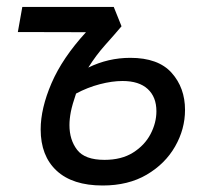

<svg xmlns="http://www.w3.org/2000/svg" viewBox="-20 -538 626 567"><path d="M283.2 9.8Q194.3 9.8 147.2 -33.9Q100.1 -77.6 100.1 -155.8Q100.1 -217.8 132.1 -292.2Q164.1 -366.7 233.9 -442.9L32.7 -443.4L45.9 -517.6H315.9L338.9 -460.4Q317.9 -435.5 290.8 -405.3Q263.7 -375 240.7 -338.4Q299.3 -367.2 364.7 -367.2Q447.3 -367.2 486.8 -323Q526.4 -278.8 526.4 -213.4Q526.4 -156.7 497.1 -105.5Q467.8 -54.2 413.3 -22.2Q358.9 9.8 283.2 9.8ZM204.6 -261.7Q193.4 -229 189.2 -207.8Q185.1 -186.5 185.1 -168.5Q185.1 -125 207.8 -95.5Q230.5 -65.9 288.6 -65.9Q338.9 -65.9 373 -87.4Q407.2 -108.9 424.6 -142.1Q441.9 -175.3 441.9 -209.5Q441.9 -251.5 416.3 -275.1Q390.6 -298.8 341.8 -298.8Q311 -298.8 274.7 -289.3Q238.3 -279.8 204.6 -261.7Z"/></svg>

Font: Cascadia Code NF SemiLight
Style: Italic
Weight: 350
Italic angle: -10°
Monospace: yes
Designer: Aaron Bell
Foundry: Saja Typeworks
Version: Version 2404.023; ttfautohint (v1.8.4)